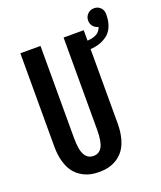

<svg xmlns="http://www.w3.org/2000/svg" viewBox="-146 -881 826 985"><g transform="rotate(-20 267.0 -388.5)"><path d="M52 -191V-700H162V-198.5Q162 -132 178.2 -104.2Q194.5 -76.5 225.5 -76.5Q256.5 -76.5 272.2 -104Q288 -131.5 288 -197.5V-700H398V-643Q430 -645 448.8 -655.8Q467.5 -666.5 475.5 -690Q458 -693.5 447 -706.8Q436 -720 436 -738Q436 -759 450.2 -773.5Q464.5 -788 485.5 -788Q507 -788 520.8 -773.8Q534.5 -759.5 534.5 -738V-737.5Q534.5 -699.5 522.8 -671.5Q511 -643.5 490.5 -628.5Q470 -613.5 447.5 -606Q425 -598.5 398 -597V-191Q398 -145.5 388.2 -110Q378.5 -74.5 362.2 -52Q346 -29.5 323.2 -15Q300.5 -0.5 276.5 5.2Q252.5 11 225.5 11Q198.5 11 174.5 5.2Q150.5 -0.5 127.5 -15Q104.5 -29.5 88.2 -52Q72 -74.5 62 -110Q52 -145.5 52 -191Z"/></g></svg>

Font: League Mono Condensed Medium
Style: Regular
Weight: 500
Width: 1
Designer: Tyler Finck
Foundry: The League of Moveable Type / Tyler Finck
Version: Version 2.210